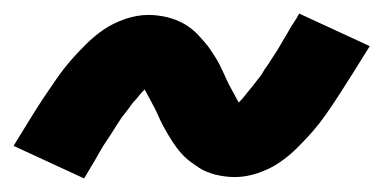

<svg xmlns="http://www.w3.org/2000/svg" viewBox="-39 -442 565 283"><path d="M85 -179 -19 -227Q-6 -248 5 -266Q16 -284 26 -299Q36 -314 45.5 -327.5Q55 -341 64.5 -352Q74 -363 87 -376Q100 -389 114 -398.5Q128 -408 145.5 -414Q163 -420 180 -420Q187 -420 194.5 -419Q202 -418 208 -416.5Q214 -415 220.5 -412.5Q227 -410 233 -406.5Q239 -403 244.5 -398.5Q250 -394 254 -389.5Q258 -385 262.5 -380Q267 -375 271 -369Q275 -363 278.5 -357.5Q282 -352 285 -346Q288 -340 290.5 -334.5Q293 -329 295.5 -323.5Q298 -318 302.5 -310Q307 -302 310 -296Q313 -290 317 -284.5Q321 -279 321 -277H320Q318 -277 313.5 -278Q309 -279 305 -279L301 -278Q300 -278 300 -279Q300 -280 304.5 -283.5Q309 -287 313.5 -291.5Q318 -296 321.5 -300.5Q325 -305 327.5 -308Q330 -311 332.5 -314Q335 -317 337.5 -320.5Q340 -324 343 -327.5Q346 -331 348.5 -335.5Q351 -340 354 -344Q357 -348 360 -353Q363 -358 366.5 -363Q370 -368 373 -373.5Q376 -379 379.5 -384.5Q383 -390 386.5 -396.5Q390 -403 394.5 -409.5Q399 -416 402 -422L506 -374Q493 -353 482 -335.5Q471 -318 461 -302.5Q451 -287 441.5 -273.5Q432 -260 422.5 -249Q413 -238 400 -225Q387 -212 373 -202.5Q359 -193 341.5 -187Q324 -181 307 -181Q300 -181 292.5 -182Q285 -183 279 -184.5Q273 -186 266.5 -188.5Q260 -191 254 -195Q248 -199 242.5 -203Q237 -207 232.5 -211.5Q228 -216 224 -221Q220 -226 216 -232Q212 -238 208.5 -244Q205 -250 202 -255.5Q199 -261 196.5 -266.5Q194 -272 191.5 -277.5Q189 -283 184.5 -291Q180 -299 177 -305Q174 -311 170 -316.5Q166 -322 166 -324V-325Q167 -325 168 -325Q170 -325 174 -324Q178 -323 182 -323H187Q187 -321 182.5 -317.5Q178 -314 173.5 -309.5Q169 -305 165.5 -300.5Q162 -296 159.5 -293.5Q157 -291 154.5 -287.5Q152 -284 149.5 -280.5Q147 -277 144 -273.5Q141 -270 138.5 -266Q136 -262 133 -257.5Q130 -253 127 -248Q124 -243 120.5 -238Q117 -233 113.5 -227.5Q110 -222 107 -216.5Q104 -211 100.5 -205Q97 -199 93 -192.5Q89 -186 85 -179Z"/></svg>

Font: Iosevka Heavy Oblique
Style: Regular
Weight: 900
Italic angle: -9°
Monospace: yes
Designer: Belleve Invis
Foundry: Belleve Invis
Version: Version 32.5.0; ttfautohint (v1.8.4)